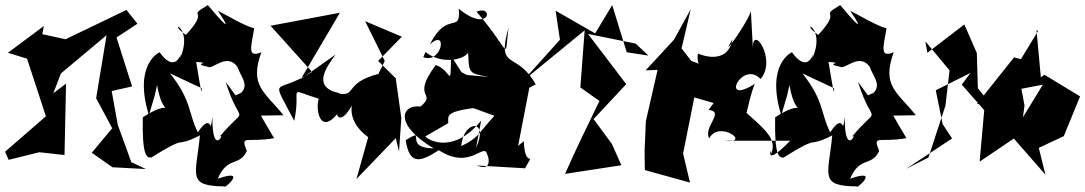

<svg xmlns="http://www.w3.org/2000/svg" viewBox="-46 -636 4256 753"><path d="M469 0 416 -146 392 -279 472 -297 411 -489 493 -543 450 -597 211 -482 120 -502 126 -534 -15 -429 60 -406 134 -180 -26 -41 -12 -9 108 -39 207 -28 213 -308 163 -270 193 -348 372 -498 331 -251 394 -133 314 -37 395 20 526 27Z M561 -262 570 -302C600 -133 659 -271 514 -176C511 -25 529 -17 547 -18C700 -114 631 -51 738 -105C723 52 685 94 835 95C826 111 933 21 808 65C847 -26 892 20 922 -44C896 -110 919 -75 1029 -94C921 -272 938 -285 932 -182L1066 -184C992 -276 931 -299 979 -431C926 -410 936 -443 951 -525C915 -533 839 -579 808 -594C808 -594 899 -462 769 -616C678 -562 784 -608 683 -499C599 -558 717 -539 660 -407C675 -488 660 -320 580 -431C579 -431 476 -385 538 -184ZM878 -262 839 -315C899 -123 931 -239 812 -96C844 -132 786 -8 787 -177C775 -90 789 -207 730 -117C692 -191 707 -240 621 -348L745 -290C748 -230 724 -397 723 -393C794 -389 699 -387 770 -374C786 -361 844 -431 885 -374C897 -338 932 -304 900 -272Z M1289 -270C1176 -291 1231 -369 1270 -422L1134 -326L1287 -586L1015 -535L1178 -354C1033 -260 1011 -349 1108 -162C1137 -299 1074 -288 1204 -249C1189 -201 1214 -82 1303 -227C1252 -254 1267 -73 1355 -263C1336 -253 1300 -169 1398 -98L1352 66L1506 -94L1519 -42L1528 -173L1506 -329L1437 -397L1530 -492L1386 -553L1463 -397L1438 -346C1301 -311 1355 -254 1278 -270Z M1986 -64 2030 -292 2055 -305C1981 -439 1900 -356 1948 -526C1932 -391 1960 -431 1823 -590C1893 -620 1875 -501 1753 -602C1763 -500 1708 -598 1640 -462C1712 -528 1687 -383 1614 -412L1623 -432C1699 -370 1821 -413 1789 -457C1794 -346 1785 -350 1872 -334L1785 -342L1764 -353L1723 -417C1720 -279 1726 -360 1663 -381C1563 -247 1671 -275 1603 -218C1530 -228 1495 -149 1655 -54C1529 -56 1634 -142 1545 -86C1560 10 1600 2 1675 -47C1805 38 1857 -92 1866 -22C1853 -65 1905 46 1824 13L2013 24C2058 -55 2014 37 2008 -82ZM1712 -153C1713 -182 1692 -201 1855 -217L1794 -218L1893 -182C1828 -111 1832 -96 1763 -63C1771 -166 1874 -172 1821 -56L1841 -163C1734 -31 1635 -85 1622 -101Z M2497 -418 2412 -431 2355 -616 2288 -505 2133 -594 2150 -480 2004 -318 2247 -517 2230 -293 2305 -240C2259 -146 2213 -51 2170 46L2391 12L2354 -71L2282 -169L2410 -306L2260 -503L2447 -465Z M2733 -205C2798 -198 2712 -140 2735 -93C2775 -168 2905 -70 2795 -84H3053C2933 40 2990 -84 2976 -27C3007 -92 2952 -130 2856 -216C2886 -136 2877 -212 2914 -307C2774 -218 2864 -403 2937 -326C3003 -403 2901 -550 2907 -441L2899 -591C2876 -529 2772 -393 2827 -482C2806 -375 2696 -424 2691 -426C2676 -325 2814 -349 2659 -399L2769 -265L2627 -446L2663 -600L2597 -480L2486 -360L2533 -362L2487 -161L2482 -44L2483 31L2660 80L2633 -34L2677 -254L2753 -232Z M3041 -262 3050 -302C3080 -133 3139 -271 2994 -176C2991 -25 3009 -17 3027 -18C3180 -114 3111 -51 3218 -105C3203 52 3165 94 3315 95C3306 111 3413 21 3288 65C3327 -26 3372 20 3402 -44C3376 -110 3399 -75 3509 -94C3401 -272 3418 -285 3412 -182L3546 -184C3472 -276 3411 -299 3459 -431C3406 -410 3416 -443 3431 -525C3395 -533 3319 -579 3288 -594C3288 -594 3379 -462 3249 -616C3158 -562 3264 -608 3163 -499C3079 -558 3197 -539 3140 -407C3155 -488 3140 -320 3060 -431C3059 -431 2956 -385 3018 -184ZM3358 -262 3319 -315C3379 -123 3411 -239 3292 -96C3324 -132 3266 -8 3267 -177C3255 -90 3269 -207 3210 -117C3172 -191 3187 -240 3101 -348L3225 -290C3228 -230 3204 -397 3203 -393C3274 -389 3179 -387 3250 -374C3266 -361 3324 -431 3365 -374C3377 -338 3412 -304 3380 -272Z M3847 -218 3789 -290 3785 -428 3736 -540 3591 -429 3583 -474 3678 -360 3662 -222 3595 -18 3508 26 3688 -93 3651 -149 3624 -282 3760 -350 3726 -304 3814 -204 3796 -2 3957 -111 3972 -222 3953 -324 3935 -283 4044 -304 3921 -103 4054 49 4028 -56 4126 -102 4190 -258 4050 -343 4036 -333 4019 -519 4025 -514 3958 -404 3931 -411 3786 -229Z"/></svg>

Font: Asimov Silicon
Style: Regular
Weight: 400
Designer: Google
Version: Version 2.000980; 2014